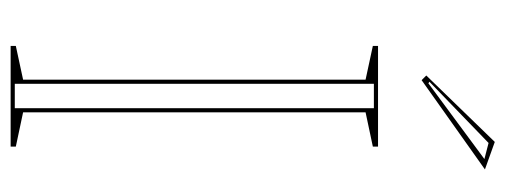

<svg xmlns="http://www.w3.org/2000/svg" viewBox="-322 -652 973 370"><g transform="rotate(90 165.0 -466.5)"><path d="M262 -708V-698L196 -684V-24L262 -10V0H68V-10L133 -24V-684L68 -698V-708ZM141 -8H188V-700H141ZM134 -792 125 -801 253 -933 306 -914ZM137 -807 140 -805 286 -913 255 -921Z"/></g></svg>

Font: Kalnia Glaze Thin Light
Style: Regular
Weight: 300
Version: Version 1.110